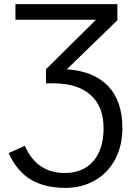

<svg xmlns="http://www.w3.org/2000/svg" viewBox="-20 -708 651 936"><path d="M204.1 -370.6 448.2 -611.8H55.2V-688H552.2V-609.4L305.7 -370.1Q437.5 -361.3 507.1 -288.3Q576.7 -215.3 576.7 -83.5Q576.7 1.5 541.7 68.1Q506.8 134.8 442.9 171.4Q378.9 208 299.3 208Q197.8 208 130.1 167.5Q62.5 127 22 38.1L101.1 2.9Q158.7 135.3 295.9 135.3Q384.3 135.3 434.6 77.9Q484.9 20.5 484.9 -83.5Q484.9 -188.5 421.6 -245.1Q358.4 -301.8 238.8 -301.8H204.1Z"/></svg>

Font: Arial
Style: Regular
Weight: 400
Designer: Steve Matteson
Foundry: Ascender Corporation
Version: Version 2.00.3